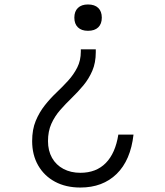

<svg xmlns="http://www.w3.org/2000/svg" viewBox="-20 -620 740 860"><path d="M342 -399H409V-386Q409 -339 393.5 -303Q378 -267 353.5 -237.5Q329 -208 301.5 -181.5Q274 -155 249.5 -127Q225 -99 210 -65.5Q195 -32 195 12Q195 55 213 87Q231 119 264 136.5Q297 154 340 154Q411 154 454 110Q497 66 510 -17H578Q565 98 502.5 159Q440 220 340 220Q275 220 226.5 194Q178 168 151 121Q124 74 124 12Q124 -40 140 -78.5Q156 -117 180.5 -148Q205 -179 233 -205.5Q261 -232 285.5 -259Q310 -286 326 -317.5Q342 -349 342 -389ZM374 -600Q404 -600 420 -584.5Q436 -569 436 -541Q436 -513 420 -497.5Q404 -482 374 -482Q345 -482 329 -497.5Q313 -513 313 -541Q313 -569 329 -584.5Q345 -600 374 -600Z"/></svg>

Font: Martian Mono SemiExpanded ExtraLight
Style: Regular
Weight: 250
Monospace: yes
Version: Version 0.930